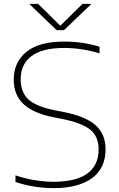

<svg xmlns="http://www.w3.org/2000/svg" viewBox="-20 -964 617 993"><path d="M256 9Q210.5 9 159.2 1.2Q108 -6.5 60 -23V-57Q114 -39 163.8 -31.5Q213.5 -24 257 -24Q374 -24 432 -66.8Q490 -109.5 490 -191Q490 -260 444.5 -295Q399 -330 296 -350L260 -357Q152 -378 101.5 -425.8Q51 -473.5 51 -552Q51 -642 116.2 -695.5Q181.5 -749 312 -749Q409.5 -749 495 -722V-688Q403.5 -716 310 -716Q199 -716 143 -674Q87 -632 87 -554Q87 -486 127.5 -449.2Q168 -412.5 267 -393L303 -386Q422.5 -363 474.2 -316.5Q526 -270 526 -192Q526 -94.5 456 -42.8Q386 9 256 9ZM273 -808 131 -944H177L292 -831L407 -944H453L311 -808Z"/></svg>

Font: Encode Sans Expanded Thin
Style: Regular
Weight: 100
Width: 7
Designer: Multiple Designers
Foundry: Impallari Type
Version: Version 3.000; ttfautohint (v1.8.3) -l 8 -r 50 -G 200 -x 14 